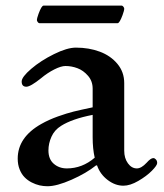

<svg xmlns="http://www.w3.org/2000/svg" viewBox="-20 -643 585 683"><path d="M111.3 -571.3Q111.3 -578.1 117.2 -594.2Q127.9 -623 134.8 -623H413.1Q416 -623 418.9 -619.1Q421.9 -615.2 421.9 -612.3Q421.9 -605.5 416 -589.4Q405.3 -560.5 398.4 -560.5H120.1Q117.2 -560.5 114.3 -564.5Q111.3 -568.4 111.3 -571.3ZM43 -78.6Q43 -154.8 127 -202.1Q153.8 -217.3 186 -228.8Q218.3 -240.2 241.9 -246.1Q265.6 -252 309.6 -261.2V-327.6Q309.6 -354.5 293 -373.5Q276.4 -392.6 255.4 -400.4Q234.4 -408.2 212.9 -408.2Q197.3 -408.2 173.1 -396Q148.9 -383.8 126 -364.7Q88.4 -334.5 73.7 -334.5Q57.1 -334.5 57.1 -353Q57.1 -369.1 91.1 -398.2Q125 -427.2 171.9 -450.4Q218.8 -473.6 250 -473.6Q296.4 -473.6 335 -459.2Q373.5 -444.8 397.7 -415.8Q421.9 -386.7 421.9 -347.7V-106.9Q421.9 -80.1 435.1 -62Q448.2 -43.9 466.8 -43.9Q482.9 -43.9 501.5 -64Q516.1 -80.6 525.4 -80.6Q530.3 -80.6 534.7 -75.7Q539.1 -70.8 539.1 -63Q539.1 -54.7 520.3 -35.6Q501.5 -16.6 472.2 0.5Q442.9 17.6 418.9 17.6Q389.6 17.6 362.8 -2.9Q335.9 -23.4 325.2 -54.7H321.8Q287.1 -26.9 234.6 -3.7Q182.1 19.5 148.9 19.5Q134.8 19.5 120.8 16.4Q106.9 13.2 92.5 5.9Q78.1 -1.5 67.4 -12.5Q56.6 -23.4 49.8 -40.5Q43 -57.6 43 -78.6ZM152.3 -107.9Q152.3 -76.7 171.4 -60.3Q190.4 -43.9 217.8 -43.9Q272.5 -43.9 316.9 -82Q309.6 -113.8 309.6 -154.8V-234.4Q236.8 -220.2 197.3 -195.3Q173.8 -180.7 163.1 -156.7Q152.3 -132.8 152.3 -107.9Z"/></svg>

Font: Monomachus
Style: Medium
Weight: 500
Designer: Alexey Kryukov
Version: Version 1.0